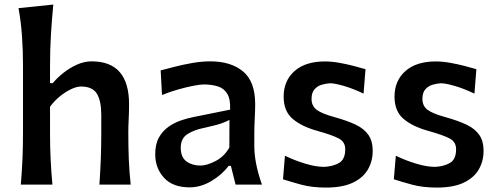

<svg xmlns="http://www.w3.org/2000/svg" viewBox="-20 -827 2227 860"><path d="M73.2 0Q78.1 -58.6 80.6 -113.5Q83 -168.5 83 -235.4V-534.2Q83 -601.1 78.6 -664.6Q74.2 -728 63 -790.5L218.8 -806.6Q212.4 -741.7 208.3 -674.3Q204.1 -606.9 204.1 -534.2V-454.6H216.3Q235.8 -478 263.9 -500.5Q292 -522.9 325 -537.6Q357.9 -552.2 390.6 -552.2Q558.1 -552.2 558.1 -359.9Q558.1 -324.7 556.4 -293Q554.7 -261.2 554.7 -235.4Q554.7 -168.5 556.9 -113.5Q559.1 -58.6 565.4 0H425.3Q429.2 -58.6 431.4 -112.8Q433.6 -167 433.6 -229.5V-312Q433.6 -375.5 413.8 -407.5Q394 -439.5 342.8 -439.5Q323.2 -439.5 297.6 -427.2Q272 -415 247.1 -394.5Q222.2 -374 204.1 -348.6V-229.5Q204.1 -167 206.8 -112.8Q209.5 -58.6 214.8 0Z M829.6 12.2Q753.9 12.2 714.6 -30.8Q675.3 -73.7 675.3 -136.7Q675.3 -181.6 691.9 -211.2Q708.5 -240.7 734.6 -259Q760.7 -277.3 790 -287.4Q819.3 -297.4 844.2 -302.2L1010.7 -335.9Q1012.7 -382.8 998 -407Q983.4 -431.2 956.1 -439.9Q928.7 -448.7 892.1 -448.7Q877.9 -448.7 847.9 -443.1Q817.9 -437.5 780.3 -427Q742.7 -416.5 705.6 -401.4L699.7 -511.7Q725.6 -518.6 762.7 -528.1Q799.8 -537.6 841.6 -544.9Q883.3 -552.2 921.9 -552.2Q1014.2 -552.2 1068.6 -507.1Q1123 -461.9 1123 -360.8Q1123 -335.9 1121.1 -298.6Q1119.1 -261.2 1119.1 -228.5V-172.9Q1119.1 -96.7 1153.3 0H1035.2L1014.2 -84H1003.9Q974.1 -43.9 926.5 -15.9Q878.9 12.2 829.6 12.2ZM877.9 -85.4Q906.7 -85.4 945.6 -105.7Q984.4 -126 1007.3 -166L1007.8 -290Q996.1 -283.2 973.4 -274.9Q950.7 -266.6 890.6 -253.4Q850.6 -245.6 820.1 -226.6Q789.6 -207.5 789.6 -165.5Q789.6 -122.6 815.2 -104Q840.8 -85.4 877.9 -85.4Z M1439.5 13.2Q1377.4 13.2 1328.9 0Q1280.3 -13.2 1247.6 -23.9L1256.3 -129.4Q1300.8 -107.9 1347.9 -93.8Q1395 -79.6 1432.1 -79.6Q1470.2 -81.1 1498.3 -96.9Q1526.4 -112.8 1526.4 -158.7Q1526.4 -190.9 1498.3 -206.3Q1470.2 -221.7 1398.4 -241.7Q1330.6 -260.7 1290.5 -294.9Q1250.5 -329.1 1250.5 -394Q1250.5 -465.3 1299.1 -508.5Q1347.7 -551.8 1435.5 -551.8Q1465.8 -551.8 1499.8 -545.7Q1533.7 -539.6 1564.9 -531.5Q1596.2 -523.4 1617.2 -517.1L1608.4 -407.7Q1559.1 -431.2 1518.6 -442.6Q1478 -454.1 1458 -454.1Q1441.4 -453.1 1422.1 -447.8Q1402.8 -442.4 1389.2 -427.5Q1375.5 -412.6 1375.5 -383.8Q1375.5 -352.5 1398.4 -335.2Q1421.4 -317.9 1479 -302.2Q1535.2 -286.6 1573 -268.6Q1610.8 -250.5 1630.1 -222.9Q1649.4 -195.3 1649.4 -150.9Q1649.4 -105 1627.7 -67.6Q1606 -30.3 1559.8 -8.5Q1513.7 13.2 1439.5 13.2Z M1936 13.2Q1874 13.2 1825.4 0Q1776.9 -13.2 1744.1 -23.9L1752.9 -129.4Q1797.4 -107.9 1844.5 -93.8Q1891.6 -79.6 1928.7 -79.6Q1966.8 -81.1 1994.9 -96.9Q2022.9 -112.8 2022.9 -158.7Q2022.9 -190.9 1994.9 -206.3Q1966.8 -221.7 1895 -241.7Q1827.1 -260.7 1787.1 -294.9Q1747.1 -329.1 1747.1 -394Q1747.1 -465.3 1795.7 -508.5Q1844.2 -551.8 1932.1 -551.8Q1962.4 -551.8 1996.3 -545.7Q2030.3 -539.6 2061.5 -531.5Q2092.8 -523.4 2113.8 -517.1L2105 -407.7Q2055.7 -431.2 2015.1 -442.6Q1974.6 -454.1 1954.6 -454.1Q1938 -453.1 1918.7 -447.8Q1899.4 -442.4 1885.7 -427.5Q1872.1 -412.6 1872.1 -383.8Q1872.1 -352.5 1895 -335.2Q1918 -317.9 1975.6 -302.2Q2031.7 -286.6 2069.6 -268.6Q2107.4 -250.5 2126.7 -222.9Q2146 -195.3 2146 -150.9Q2146 -105 2124.3 -67.6Q2102.5 -30.3 2056.4 -8.5Q2010.3 13.2 1936 13.2Z"/></svg>

Font: Pinar DS1 SemiBold
Style: Regular
Weight: 600
Designer: Amin Abedi
Version: Version 3.000